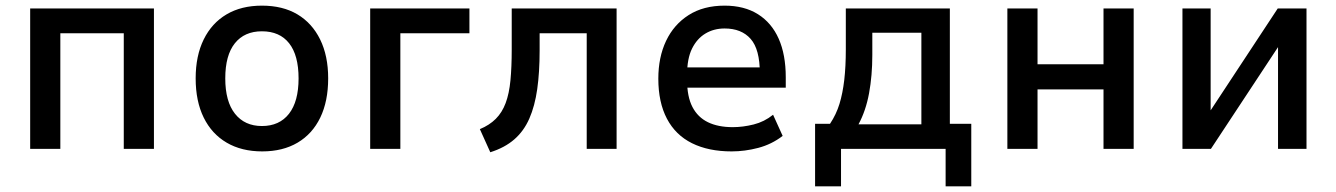

<svg xmlns="http://www.w3.org/2000/svg" viewBox="-20 -528 4740 681"><path d="M87 0V-498H526V0H419V-410H194V0Z M910 9Q837 9 784 -22Q731 -53 702.5 -111Q674 -169 674 -250Q674 -330 702.5 -388Q731 -446 783.5 -477Q836 -508 909 -508Q983 -508 1035 -477Q1087 -446 1115.5 -388Q1144 -330 1144 -250Q1144 -169 1116 -111Q1088 -53 1035.5 -22Q983 9 910 9ZM909 -81Q971 -81 1005 -124.5Q1039 -168 1039 -250Q1039 -332 1005.5 -374.5Q972 -417 909 -417Q847 -417 813 -374.5Q779 -332 779 -250Q779 -168 813.5 -124.5Q848 -81 909 -81Z M1293 0V-498H1645V-410H1400V0Z M1719 12 1682 -70Q1716 -84 1738.5 -106.5Q1761 -129 1773.5 -162.5Q1786 -196 1790.5 -243Q1795 -290 1795 -352V-498H2167V0H2061V-410H1894V-349Q1894 -272 1885.5 -212Q1877 -152 1857.5 -107.5Q1838 -63 1804 -33.5Q1770 -4 1719 12Z M2575 9Q2493 9 2434.5 -20Q2376 -49 2345.5 -107Q2315 -165 2315 -249Q2315 -325 2342.5 -383Q2370 -441 2422.5 -474.5Q2475 -508 2550 -508Q2620 -508 2668.5 -477.5Q2717 -447 2742 -390.5Q2767 -334 2767 -254V-217H2398V-289H2692L2675 -269Q2675 -353 2642.5 -390Q2610 -427 2550 -427Q2512 -427 2482 -409Q2452 -391 2434.5 -355.5Q2417 -320 2417 -263V-244Q2417 -185 2436 -148.5Q2455 -112 2491 -94.5Q2527 -77 2579 -77Q2615 -77 2653 -86.5Q2691 -96 2722 -121L2756 -46Q2717 -16 2669.5 -3.5Q2622 9 2575 9Z M2871 133V-89H2924Q2946 -122 2957.5 -159.5Q2969 -197 2974.5 -244.5Q2980 -292 2980 -353V-498H3349V-89H3425V133H3334V0H2963V133ZM3025 -87H3248V-412H3074V-333Q3074 -260 3062.5 -197.5Q3051 -135 3025 -87Z M3553 0V-498H3660V-300H3894V-498H4001V0H3894V-211H3660V0Z M4174 0V-498H4274V-129H4269L4512 -498H4614V0H4513V-370H4519L4275 0Z"/></svg>

Font: Nunito Sans 7pt SemiCondensed SemiBold
Style: Regular
Weight: 600
Width: 4
Designer: Vernon Adams
Foundry: Vernon Adams
Version: Version 3.101;gftools[0.9.27]